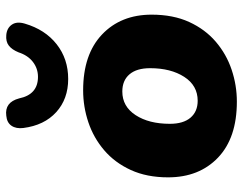

<svg xmlns="http://www.w3.org/2000/svg" viewBox="-105 -696 812 642"><g transform="rotate(-90 301.0 -375.0)"><path d="M282 11Q161 11 95 -52Q29 -115 29 -219Q29 -290 53.5 -343.5Q78 -397 119.5 -432.5Q161 -468 213 -485.5Q265 -503 320 -503Q440 -503 506.5 -440Q573 -377 573 -274Q573 -202 548.5 -148.5Q524 -95 482.5 -59.5Q441 -24 389 -6.5Q337 11 282 11ZM285 -120Q336 -120 365 -165Q394 -210 394 -279Q394 -324 373.5 -348Q353 -372 316 -372Q266 -372 237 -327.5Q208 -283 208 -213Q208 -168 228.5 -144Q249 -120 285 -120ZM358 -553Q291 -553 247 -593Q203 -633 194 -703Q191 -727 201.5 -742.5Q212 -758 235 -760Q280 -766 293 -717Q306 -654 365 -654Q393 -654 415 -671Q437 -688 447 -719Q456 -741 469.5 -751.5Q483 -762 505 -760Q528 -758 539.5 -741.5Q551 -725 543 -698Q523 -630 474 -591.5Q425 -553 358 -553Z"/></g></svg>

Font: Nunito Black
Style: Italic
Weight: 900
Italic angle: -9°
Designer: Vernon Adams
Foundry: Vernon Adams
Version: Version 3.601; ttfautohint (v1.8.2.53-6de2)